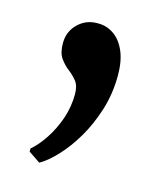

<svg xmlns="http://www.w3.org/2000/svg" viewBox="-66 -177 370 451"><g transform="rotate(15 119.0 48.0)"><path d="M69.5 223.5 41.5 204.5V197Q59 182 74.5 158.2Q90 134.5 99.8 105.8Q109.5 77 109.5 47Q109.5 26.5 100.8 15.5Q92 4.5 80.5 -4.2Q69 -13 60 -25.8Q51 -38.5 51 -62Q51 -90 70.2 -109Q89.5 -128 116.5 -128H120.5Q140.5 -128 157.8 -116Q175 -104 185.2 -80.5Q195.5 -57 195.5 -22Q195.5 22.5 183 62.5Q170.5 102.5 151.2 135Q132 167.5 110.2 190.5Q88.5 213.5 70.5 223.5Z"/></g></svg>

Font: Merriweather 72pt SemiBold
Style: Regular
Weight: 600
Version: Version 2.100